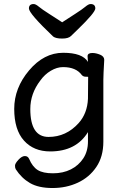

<svg xmlns="http://www.w3.org/2000/svg" viewBox="-20 -755 620 956"><path d="M289.6 -563Q257.8 -563 244.6 -573.2Q124 -688 124 -712.9Q124 -734.9 147.9 -734.9Q157.7 -734.9 173.8 -721.4Q189.9 -708 223.9 -686.5Q257.8 -665 289.6 -644Q321.8 -665 355.2 -686.5Q388.7 -708 404.8 -721.4Q420.9 -734.9 430.7 -734.9Q454.6 -734.9 454.6 -712.9Q454.6 -692.9 366.7 -607.9Q346.7 -588.9 333.7 -575.9Q320.8 -563 289.6 -563ZM221.7 -73.2Q309.6 -73.2 371.6 -142.1Q414.6 -189.9 418 -263.2Q418.9 -290 418.9 -372.1Q418.9 -373 407 -373Q395 -373 387.7 -380.9Q358.9 -420.9 293.9 -420.9Q263.7 -420.9 233.2 -402.8Q202.6 -384.8 180.7 -354Q130.9 -289.1 130.9 -211.9Q130.9 -73.2 221.7 -73.2ZM241.7 181.2Q171.9 181.2 129.4 156.5Q86.9 131.8 58.6 87.9Q54.7 82 54.7 69.8Q54.7 59.1 71.8 40.5Q88.9 22 103.8 22Q118.7 22 125 36.1Q141.6 75.2 167.7 91.6Q193.8 107.9 243.9 107.9Q293.9 107.9 332.8 88.4Q371.6 68.8 394.8 33.4Q418 -2 418 -50.8V-97.2Q358.9 -1 230 -1Q147.9 -1 99.4 -54.9Q50.8 -108.9 50.8 -212.9Q50.8 -316.9 124.8 -404.5Q198.7 -492.2 294.7 -492.2Q390.6 -492.2 418 -446.8L416 -475.1Q416 -491.2 439.9 -491.2Q458 -491.2 478.5 -482.7Q499 -474.1 499 -457Q494.6 -380.9 494.6 -357.9V-49.8Q494.6 24.9 459.7 76.4Q424.8 127.9 367.7 154.5Q310.5 181.2 241.7 181.2Z"/></svg>

Font: LXGW WenKai GB Screen
Style: Regular
Weight: 400
Designer: LXGW / Fontworks Inc.
Foundry: LXGW / Fontworks Inc.
Version: Version 1.321;February 19, 2024;FontCreator 14.0.0.2901 64-b